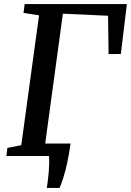

<svg xmlns="http://www.w3.org/2000/svg" viewBox="-20 -763 640 939"><path d="M209 156Q211.5 139 214 119.5Q216.5 100 218.2 79.5Q220 59 220.5 38.8Q221 18.5 219.5 0L170 -61H325Q317.5 -7 308.5 34Q299.5 75 290 105Q280.5 135 271.5 156ZM11.5 0 16 -39.5 84 -53 171 -688 95 -700 100.5 -743H600.5L571 -499L511 -498.5L508.5 -686L287.5 -696L200 -53L313 -39.5L309 0Z"/></svg>

Font: Merriweather 28pt Medium
Style: Italic
Weight: 500
Italic angle: -7.8°
Version: Version 2.101